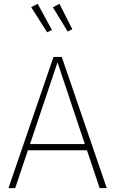

<svg xmlns="http://www.w3.org/2000/svg" viewBox="-20 -978 599 998"><path d="M250 -822 225 -810 142 -941 176 -958ZM356 -826 332 -814 255 -940 289 -958ZM498 0 432 -197H125L59 0H24L258 -682H301L535 0ZM136 -229H421L279 -654Z"/></svg>

Font: Fira Sans UltraLight
Style: Regular
Weight: 200
Designer: Carrois Corporate & Edenspiekermann AG
Foundry: Carrois Corporate GbR & Edenspiekermann AG
Version: Version 4.106;PS 004.106;hotconv 1.0.70;makeotf.lib2.5.58329